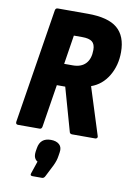

<svg xmlns="http://www.w3.org/2000/svg" viewBox="-99 -715 705 1035"><g transform="rotate(10 254.0 -198.0)"><path d="M29 0Q16 0 17 -14L117 -641Q119 -655 131 -655H296Q407 -655 457.5 -612.5Q508 -570 508 -482Q508 -409 474 -352Q440 -295 381 -274V-273L463 -14Q465 -9 461.5 -4.5Q458 0 452 0H325Q312 0 310 -13L244 -247H198L161 -14Q159 0 147 0ZM217 -367H264Q310 -367 334.5 -393Q359 -419 359 -468Q359 -500 342 -513Q325 -526 289 -526H242ZM154 259Q139 259 144 245L167 177Q157 172 151 159.5Q145 147 148 124L151 106Q160 49 218 49Q248 49 264.5 64Q281 79 276 108L273 127Q271 141 267 153.5Q263 166 256 181L223 246Q217 259 206 259Z"/></g></svg>

Font: Sofia Sans Condensed Black
Style: Italic
Weight: 900
Italic angle: -9°
Version: Version 4.100